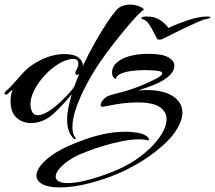

<svg xmlns="http://www.w3.org/2000/svg" viewBox="-42 -519 938 838"><path d="M282 88Q266 74 258.5 52.5Q251 31 251 4Q251 -21 256.5 -49Q262 -77 271 -108Q252 -84 228.5 -59Q205 -34 184 -16Q142 18 93 18Q56 18 30 -5.5Q4 -29 4 -79Q4 -92 6.5 -104Q9 -116 13 -128Q7 -123 1.5 -118Q-4 -113 -9 -109Q-13 -106 -17 -106Q-22 -106 -22 -111Q-22 -117 -12 -125Q1 -136 17.5 -155Q34 -174 54 -196Q89 -235 139.5 -259Q190 -283 239 -283Q281 -283 300.5 -268Q320 -253 320 -232Q345 -285 372.5 -333.5Q400 -382 424.5 -419Q449 -456 465 -474Q476 -487 492.5 -493Q509 -499 526 -499Q543 -499 559 -494Q575 -489 587 -478Q577 -472 555.5 -449.5Q534 -427 506.5 -394Q479 -361 449.5 -323Q420 -285 394 -247Q363 -202 335.5 -150Q308 -98 291 -49.5Q274 -1 274 36Q274 66 287 82Q290 86 287 87.5Q284 89 282 88ZM124 -16Q142 -16 172 -34.5Q202 -53 246 -98Q260 -112 268.5 -122.5Q277 -133 283 -143Q288 -157 293 -170Q298 -183 304 -196Q298 -192 295 -192Q287 -192 287 -201Q287 -205 290 -211Q300 -228 300 -241Q300 -262 276 -262Q263 -262 241 -254Q216 -244 189.5 -223.5Q163 -203 140.5 -175.5Q118 -148 104.5 -119Q91 -90 91 -64Q91 -45 98.5 -30.5Q106 -16 124 -16ZM219 299Q168 299 142.5 284.5Q117 270 117 247Q117 215 164.5 174Q212 133 306 98Q354 79 405 67.5Q456 56 505 56Q520 56 535 57.5Q550 59 564 61Q582 65 595 73.5Q608 82 608 89Q608 95 600 93Q593 91 584.5 90Q576 89 566 89Q535 89 495 96.5Q455 104 413 116.5Q371 129 333 144Q273 166 237 197.5Q201 229 201 252Q201 264 213.5 272Q226 280 254 280Q283 280 321.5 271.5Q360 263 398.5 249.5Q437 236 468 223Q527 198 576.5 159.5Q626 121 655.5 78.5Q685 36 685 1Q685 -31 655.5 -51.5Q626 -72 558 -72Q524 -72 490.5 -67.5Q457 -63 433.5 -58Q410 -53 407 -53Q397 -53 397 -61Q397 -71 409 -84Q421 -97 432 -101Q456 -109 489.5 -117Q523 -125 578 -147Q611 -161 638.5 -175Q666 -189 666 -199Q666 -206 653.5 -208.5Q641 -211 623.5 -212Q606 -213 590 -213Q566 -213 538 -210Q510 -207 489 -199Q468 -191 462 -174Q447 -183 447 -202Q447 -236 483 -257Q504 -270 535.5 -277Q567 -284 607 -284Q666 -284 692.5 -269Q719 -254 719 -232Q719 -200 674 -171Q654 -158 624.5 -146.5Q595 -135 560 -124Q570 -125 579.5 -125.5Q589 -126 598 -126Q672 -126 713 -99Q754 -72 754 -27Q754 7 726.5 50.5Q699 94 640 140Q597 174 551.5 199.5Q506 225 477 237Q417 263 347.5 281Q278 299 219 299ZM652 -346Q646 -346 644 -349Q637 -361 627.5 -380.5Q618 -400 606.5 -416Q595 -432 581 -435Q575 -437 575 -440Q577 -447 599 -447Q634 -447 657.5 -431Q681 -415 693 -397Q731 -415 778.5 -431Q826 -447 862 -447Q876 -447 876 -443Q874 -438 860 -436Q846 -434 822 -423.5Q798 -413 769.5 -399.5Q741 -386 714 -372Q687 -358 667 -349Q663 -346 652 -346Z"/></svg>

Font: Arizonia
Style: Regular
Weight: 400
Designer: Robert E. Leuschke
Foundry: Robert E. Leuschke
Version: Version 1.010; ttfautohint (v1.8.4.7-5d5b)